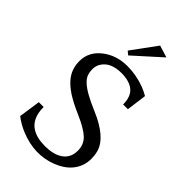

<svg xmlns="http://www.w3.org/2000/svg" viewBox="-292 -1068 1170 1170"><g transform="rotate(45 293.0 -483.0)"><path d="M288.1 -46.9Q324.2 -46.9 353.8 -54Q383.3 -61 404.8 -76.2Q450.7 -107.9 450.7 -168.9Q450.7 -220.7 417 -253.9Q381.3 -288.1 301.5 -323Q221.7 -357.9 179.9 -385.5Q138.2 -413.1 114.3 -441.4Q70.8 -491.2 70.8 -562Q70.8 -644 141.6 -697.3Q207.5 -747.6 301.3 -747.6Q375 -747.6 448.7 -720.7Q479.5 -708.5 504.4 -693.8L487.3 -563.5H446.3Q446.3 -630.9 409.7 -661.4Q373 -691.9 303.7 -691.9Q208 -691.9 172.9 -629.4Q161.6 -608.9 161.6 -583.5Q161.6 -558.1 168.9 -537.8Q176.3 -517.6 197.3 -498Q238.3 -458.5 351.6 -411.1Q509.8 -343.8 536.1 -252Q543.9 -223.1 543.9 -190.7Q543.9 -158.2 533 -129.2Q522 -100.1 502.9 -77.4Q483.9 -54.7 458.7 -38.1Q433.6 -21.5 405.3 -10.7Q279.8 38.1 141.6 -18.6Q91.3 -39.6 52.7 -69.8L73.2 -210H114.7Q114.7 -111.8 176.8 -73.2Q219.2 -46.9 288.1 -46.9ZM430.2 -952.6 256.8 -796.4 233.9 -815.4 352.1 -976.6Z"/></g></svg>

Font: Habibi
Style: Regular
Weight: 400
Designer: Magnus Gaarde
Foundry: Magnus Gaarde
Version: Version 1.001